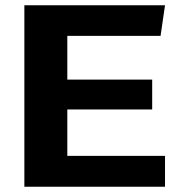

<svg xmlns="http://www.w3.org/2000/svg" viewBox="-20 -713 715 733"><path d="M73 0V-693H610L593 -576H237V-409H561V-295H237V-118H610V0Z"/></svg>

Font: Fix15 Mono
Style: Bold
Weight: 700
Designer: Carrois Corporate & Edenspiekermann AG
Foundry: Carrois Corporate GbR & Edenspiekermann AG
Version: Version 3.206